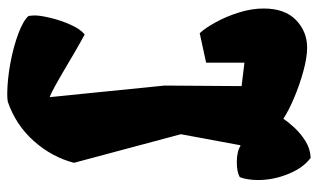

<svg xmlns="http://www.w3.org/2000/svg" viewBox="-193 -603 874 528"><g transform="rotate(90 244.0 -339.0)"><path d="M237.3 78.1Q196.8 77.6 151.6 69.1Q106.4 60.5 71.3 47.1Q36.1 33.7 23.9 19.5Q22.5 9.8 22.5 1.5Q22.5 -12.7 29.1 -40.3Q35.6 -67.9 47.6 -95.2Q59.6 -122.6 74.7 -134.8Q95.2 -124 121.1 -108.9Q147 -93.8 172.6 -78.6Q198.2 -63.5 218.3 -52.5Q238.3 -41.5 247.1 -38.6L215.3 -354.5L216.8 -566.4L152.3 -574.2V-468.8L71.3 -451.2Q57.1 -466.3 41.3 -495.1Q25.4 -523.9 14.4 -558.8Q3.4 -593.8 3.4 -627Q3.4 -685.5 35.2 -716.1Q66.9 -746.6 110.8 -746.6Q138.2 -746.6 175.5 -736.3Q212.9 -726.1 248.8 -710.9Q284.7 -695.8 306.6 -681.2Q315.9 -695.3 331.8 -712.4Q347.7 -729.5 368.7 -742.4Q389.6 -755.4 414.1 -756.3Q441.4 -736.3 458.3 -695.1Q475.1 -653.8 475.1 -611.8Q475.1 -583 467.3 -561.5Q453.1 -553.2 425.3 -553.2Q412.6 -553.2 400.6 -555.7Q388.7 -558.1 381.8 -563H379.4L349.1 -399.4L427.7 -105.5Q412.1 -44.9 367.9 4.9Q323.7 54.7 259.3 76.7Q250 78.1 237.3 78.1Z"/></g></svg>

Font: Fruktur
Style: Regular
Weight: 400
Designer: Viktoriya Grabowska, Eben Sorkin
Foundry: Viktoriya Grabowska
Version: Version 1.008; ttfautohint (v1.8.4.7-5d5b)